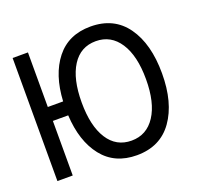

<svg xmlns="http://www.w3.org/2000/svg" viewBox="-102 -654 805 777"><g transform="rotate(-20 300.0 -265.0)"><path d="M23 0V-530H89V-295H155Q161 -408 214 -475Q267 -542 362 -542Q463 -542 516.5 -467Q570 -392 570 -265Q570 -139 516.5 -63.5Q463 12 362 12Q267 12 214 -55Q161 -122 155 -235H89V0ZM362 -51Q427 -51 464 -107.5Q501 -164 501 -265Q501 -366 464 -422.5Q427 -479 362 -479Q296 -479 260 -422.5Q224 -366 224 -265Q224 -164 260 -107.5Q296 -51 362 -51Z"/></g></svg>

Font: Geist Mono Light
Style: Regular
Weight: 300
Monospace: yes
Designer: Basement.studio, Andrés Briganti, Mateo Zaragoza
Foundry: Basement.studio, Vercel, Andrés Briganti, Guido Ferreyra, Mateo Zaragoza
Version: Version 1.500; ttfautohint (v1.8.4.7-5d5b)